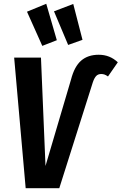

<svg xmlns="http://www.w3.org/2000/svg" viewBox="-20 -997 644 1017"><path d="M55 -692H197L221 -118L356 -575Q374 -645 410 -676Q446 -707 503 -707Q562 -707 604 -667L552 -592Q542 -599 534 -602Q526 -605 516 -605Q500 -605 490 -595Q480 -585 472 -562L294 0H116ZM225 -977 281 -784 204 -754 123 -935ZM368 -976 417 -786 341 -759 266 -937Z"/></svg>

Font: Fira Sans Extra Condensed SemiBold
Style: Italic
Weight: 600
Width: 3
Italic angle: -8°
Designer: Carrois Corporate & Edenspiekermann AG
Foundry: Carrois Corporate GbR & Edenspiekermann AG
Version: Version 4.203